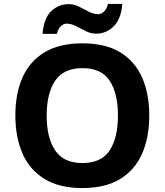

<svg xmlns="http://www.w3.org/2000/svg" viewBox="-20 -945 836 975"><path d="M738 -358Q738 -247 701.5 -164.5Q665 -82 590 -36Q515 10 398 10Q282 10 206.5 -36Q131 -82 94.5 -165Q58 -248 58 -359Q58 -470 94.5 -552Q131 -634 206.5 -679.5Q282 -725 399 -725Q515 -725 590 -679.5Q665 -634 701.5 -551.5Q738 -469 738 -358ZM217 -358Q217 -246 260 -181.5Q303 -117 398 -117Q495 -117 537 -181.5Q579 -246 579 -358Q579 -471 537 -535Q495 -599 399 -599Q303 -599 260 -535Q217 -471 217 -358ZM196 -773Q202 -851 239.5 -887.5Q277 -924 329 -924Q356 -924 381.5 -911Q407 -898 431.5 -885.5Q456 -873 479 -873Q494 -873 508 -886Q522 -899 528 -925H601Q595 -848 557 -811Q519 -774 468 -774Q442 -774 416.5 -786.5Q391 -799 366.5 -812Q342 -825 318 -825Q303 -825 289 -812Q275 -799 269 -773Z"/></svg>

Font: Noto Sans Ol Chiki
Style: Regular
Weight: 400
Designer: Monotype Design Team, Lewis McGuffie
Foundry: Monotype Imaging Inc.
Version: Version 2.003